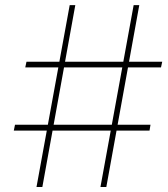

<svg xmlns="http://www.w3.org/2000/svg" viewBox="-20 -748 674 768"><path d="M381.8 0 514.6 -727.5H537.1L405.3 0ZM35.2 -225.6 40 -249H582L578.1 -225.6ZM126 0 258.8 -727.5H281.2L149.4 0ZM81.1 -478.5 85.9 -501H628.9L624 -478.5Z"/></svg>

Font: Inter Tight Thin
Style: Italic
Weight: 250
Italic angle: -9.39999°
Designer: Rasmus Andersson
Foundry: rsms
Version: Version 3.004